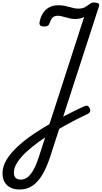

<svg xmlns="http://www.w3.org/2000/svg" viewBox="-92 -1016 814 1536"><path d="M64 500Q26 500 -5 486Q-36 472 -54 443Q-72 414 -72 371Q-72 316 -39.5 262Q-7 208 50 155.5Q107 103 181.5 53Q256 3 339 -43Q372 -61 410 -81Q448 -101 491.5 -123Q535 -145 583 -166Q597 -173 607.5 -169.5Q618 -166 625 -151Q633 -135 628.5 -123Q624 -111 608 -104Q563 -83 519 -60.5Q475 -38 432 -14Q389 10 347 35Q280 74 221 116.5Q162 159 116.5 201.5Q71 244 45 285.5Q19 327 19 365Q19 394 34 407.5Q49 421 73 421Q119 421 154 376Q189 331 217 245L581 -880Q568 -873 550 -868.5Q532 -864 509 -864Q490 -864 471 -868Q452 -872 434.5 -877Q417 -882 401 -886Q385 -890 371 -890Q356 -890 344 -885.5Q332 -881 323.5 -869.5Q315 -858 308 -839Q302 -819 292.5 -811.5Q283 -804 262 -804Q236 -804 228.5 -814.5Q221 -825 225 -840Q232 -880 251.5 -910.5Q271 -941 302 -957.5Q333 -974 376 -974Q401 -974 421.5 -970Q442 -966 461.5 -960.5Q481 -955 499 -951Q517 -947 535 -947Q567 -947 586.5 -958Q606 -969 621 -981Q630 -988 638.5 -992Q647 -996 660 -996Q683 -996 694 -989Q705 -982 700 -966L309 239Q281 324 246.5 382Q212 440 168 470Q124 500 64 500Z"/></svg>

Font: Playwrite IE
Style: Regular
Weight: 400
Designer: Veronika Burian, José Scaglione
Foundry: TypeTogether
Version: Version 1.002